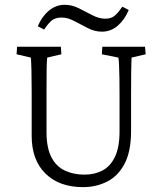

<svg xmlns="http://www.w3.org/2000/svg" viewBox="-20 -767 674 796"><path d="M50.8 -573.2H232.4L234.4 -542L175.8 -528.3Q175.8 -527.3 174.8 -517.1Q173.8 -506.8 173.3 -477.5Q172.9 -448.2 172.9 -387.7V-213.9Q173.8 -150.4 194.3 -112.8Q214.8 -75.2 250.5 -59.1Q286.1 -43 330.1 -43Q372.1 -43 404.8 -60.1Q437.5 -77.1 456.5 -116.7Q475.6 -156.2 475.6 -222.7V-370.1Q475.6 -410.2 475.1 -442.4Q474.6 -474.6 473.6 -497.1Q472.7 -519.5 470.7 -528.3L402.3 -542L404.3 -573.2H581.1L584 -542L525.4 -528.3Q525.4 -525.4 524.9 -513.7Q524.4 -502 523.9 -469.2Q523.4 -436.5 523.4 -370.1V-223.6Q523.4 -139.6 496.6 -88.4Q469.7 -37.1 424.3 -14.2Q378.9 8.8 324.2 8.8Q225.6 8.8 168.5 -47.4Q111.3 -103.5 111.3 -204.1V-387.7Q111.3 -447.3 110.4 -476.1Q109.4 -504.9 108.9 -515.1Q108.4 -525.4 107.4 -528.3L48.8 -542ZM487.3 -739.3 513.7 -725.6Q497.1 -685.5 468.3 -660.6Q439.5 -635.7 402.3 -635.7Q373 -635.7 344.2 -650.4Q315.4 -665 288.1 -679.7Q260.7 -694.3 235.4 -694.3Q208 -694.3 192.9 -680.7Q177.7 -667 163.1 -644.5L136.7 -658.2Q153.3 -698.2 182.6 -722.7Q211.9 -747.1 248 -747.1Q278.3 -747.1 306.6 -732.9Q335 -718.8 362.8 -704.1Q390.6 -689.5 417 -689.5Q442.4 -689.5 457.5 -703.6Q472.7 -717.8 487.3 -739.3Z"/></svg>

Font: Crimson Pro ExtraLight
Style: Regular
Weight: 250
Designer: Jacques Le Bailly
Foundry: Baron von Fonthausen
Version: Version 1.003